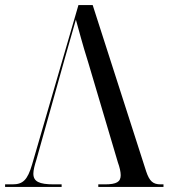

<svg xmlns="http://www.w3.org/2000/svg" viewBox="-20 -734 662 754"><path d="M327 -487 443 -96C450 -77 454 -59 454 -46C454 -20 438 -10 392 -10H366V0H622V-10H611C581 -10 567 -22 554 -61L344 -714H288L106 -88C88 -27 70 -10 29 -10H0V0H222V-10H191C134 -10 111 -21 111 -52C111 -66 116 -85 123 -107L236 -510C255 -576 262 -601 278 -657C290 -615 302 -566 327 -487Z"/></svg>

Font: Noto Serif Display SemiCondensed
Style: Regular
Weight: 400
Width: 4
Designer: Monotype Design Team
Foundry: Monotype Imaging Inc.
Version: Version 2.009